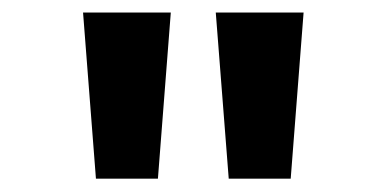

<svg xmlns="http://www.w3.org/2000/svg" viewBox="-20 -749 586 298"><path d="M451.2 -729.5 431.2 -471.7H335L314.9 -729.5ZM245.1 -729.5 225.1 -471.7H128.9L108.9 -729.5Z"/></svg>

Font: NotoSans-Bold
Style: Bold
Weight: 700
Designer: Monotype Design team
Foundry: Monotype Imaging Inc.
Version: Version 1.04